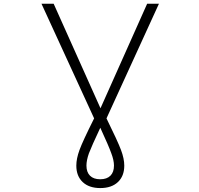

<svg xmlns="http://www.w3.org/2000/svg" viewBox="-20 -751 1040 1001"><path d="M574.2 112.3Q574.2 85 560.5 48.8Q547.9 12.7 502.9 -85Q457 12.7 443.4 48.8Q430.7 85 430.7 112.3Q430.7 146.5 449.2 165Q467.8 183.6 502.4 183.6Q537.1 183.6 555.7 165Q574.2 146.5 574.2 112.3ZM377.9 112.3Q377.9 76.2 394.5 30.8Q411.1 -14.6 470.7 -133.8L196.3 -731.4H259.8L503.9 -186.5L747.1 -731.4H808.6L535.2 -133.8Q593.8 -14.6 610.8 30.8Q627.9 76.2 627.9 112.3Q627.9 167 594.7 198.2Q561.5 229.5 502.9 229.5Q444.3 229.5 411.1 198.2Q377.9 167 377.9 112.3Z"/></svg>

Font: Gen Shin Gothic Monospace Light
Style: Regular
Weight: 300
Designer: [Source Han Sans]
Ryoko NISHIZUKA  (kana & ideographs); Paul D. Hunt (Latin, Greek & Cyrillic); Wenlong ZHANG  (bopomofo
Version: Version 1.002.20150607